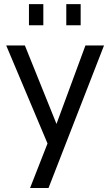

<svg xmlns="http://www.w3.org/2000/svg" viewBox="-20 -710 540 939"><path d="M121.6 -586.4V-689.9H191.9V-586.4ZM304.2 -586.4V-689.9H374.5V-586.4ZM127 209.5 212.4 -8.3 10.3 -487.8H101.6L256.3 -104L397.9 -487.8H488.8L217.3 209.5Z"/></svg>

Font: HK Grotesk Medium Legacy
Style: Regular
Weight: 500
Designer: Alfredo Marco Pradil
Foundry: Hanken Design Co.
Version: Version 2.022;PS 002.022;hotconv 1.0.88;makeotf.lib2.5.64775